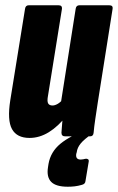

<svg xmlns="http://www.w3.org/2000/svg" viewBox="-20 -517 447 728"><path d="M92 6Q44 6 25.5 -27.5Q7 -61 19 -137L75 -484Q77 -497 89 -497H202Q216 -497 215 -484L162 -154Q158 -133 162.5 -125Q167 -117 179 -117Q188 -117 198.5 -123Q209 -129 219 -141L233 -79Q201 -38 165.5 -16Q130 6 92 6ZM227 0Q213 0 213 -14Q214 -29 216 -52.5Q218 -76 220 -94L211 -128L267 -484Q269 -497 281 -497H394Q409 -497 407 -484L351 -130Q346 -97 341.5 -67Q337 -37 335 -14Q334 0 321 0ZM237 191Q192 191 174 172.5Q156 154 162 117L164 104Q172 59 208.5 28.5Q245 -2 317 -28L331 -11Q299 11 286 27Q273 43 271 60L269 67Q266 88 286 88Q291 88 295.5 87Q300 86 304 85Q310 84 314 87Q318 90 316 98L304 170Q303 181 290 184Q276 188 263.5 189.5Q251 191 237 191Z"/></svg>

Font: Sofia Sans Extra Condensed Black
Style: Italic
Weight: 900
Italic angle: -9°
Version: Version 4.100